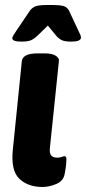

<svg xmlns="http://www.w3.org/2000/svg" viewBox="-20 -738 343 766"><path d="M66 -572Q46 -572 37.5 -575.5Q29 -579 29 -586Q29 -592 45 -615L97 -692Q105 -705 118.5 -711.5Q132 -718 166 -718H194Q217 -718 233 -714Q249 -710 257 -692L293 -615Q298 -605 300.5 -599Q303 -593 303 -588Q303 -572 264 -572Q236 -572 224 -579Q212 -586 203 -597L171 -636L131 -597Q121 -587 108 -579.5Q95 -572 66 -572ZM150 8Q92 8 57.5 -24.5Q23 -57 31 -139L67 -493Q70 -525 130 -525H158Q188 -525 202.5 -515.5Q217 -506 215 -494L179 -147Q177 -126 184.5 -117.5Q192 -109 208 -109Q219 -109 226.5 -112Q234 -115 237 -115Q245 -115 245 -103Q245 -99 244 -84.5Q243 -70 238 -44Q233 -16 204.5 -4Q176 8 150 8Z"/></svg>

Font: Asap
Style: Bold Italic
Weight: 700
Italic angle: -6°
Designer: Pablo Cosgaya
Foundry: Omnibus-Type
Version: Version 3.001; ttfautohint (v1.8.3)